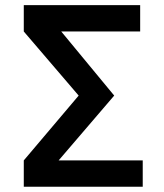

<svg xmlns="http://www.w3.org/2000/svg" viewBox="-20 -713 626 733"><path d="M152.8 -41 70.8 -100.6 280.3 -348.1 70.8 -592.8 160.6 -657.2 416 -348.1ZM70.8 0V-100.6H524.9V0ZM70.8 -592.8V-693.4H515.1V-592.8Z"/></svg>

Font: Cascadia Mono Medium
Style: Regular
Weight: 500
Monospace: yes
Designer: Aaron Bell
Foundry: Saja Typeworks
Version: Version 2407.024